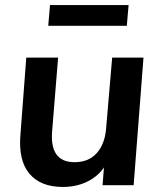

<svg xmlns="http://www.w3.org/2000/svg" viewBox="-20 -733 635 760"><path d="M229 7Q140 7 96 -46Q52 -99 61 -201L84 -505H210L186 -209Q182 -150 204.5 -120.5Q227 -91 275 -91Q331 -91 363 -127Q395 -163 400 -224L424 -505H548L509 0H386L394 -103L407 -98Q385 -48 337.5 -20.5Q290 7 229 7ZM171 -631 178 -713H489L482 -631Z"/></svg>

Font: Muli
Style: Bold Italic
Weight: 700
Italic angle: -4.541°
Designer: Vernon Adams
Foundry: Vernon Adams
Version: Version 2.100; ttfautohint (v1.8.1.43-b0c9)